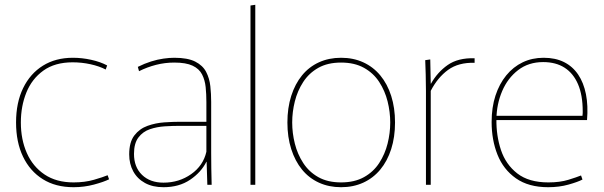

<svg xmlns="http://www.w3.org/2000/svg" viewBox="-20 -771 2520 801"><path d="M287 10Q212 10 158.5 -23.5Q105 -57 76 -117.5Q47 -178 47 -260Q47 -343 76.5 -403.5Q106 -464 159 -497Q212 -530 284 -530Q322 -530 360.5 -521.5Q399 -513 427 -498L421 -481Q394 -495 357.5 -503Q321 -511 283 -511Q209 -511 161 -476.5Q113 -442 90 -385Q67 -328 67 -260Q67 -189 92 -132.5Q117 -76 166 -43Q215 -10 287 -10Q334 -10 372 -21Q410 -32 429 -40L435 -23Q413 -12 372 -1Q331 10 287 10Z M662 10Q617 10 585 -7.5Q553 -25 536 -56Q519 -87 519 -127Q519 -178 540.5 -206Q562 -234 595.5 -246Q629 -258 665.5 -260.5Q702 -263 732 -263H841V-345Q841 -378 838 -407.5Q835 -437 823 -460.5Q811 -484 783.5 -497Q756 -510 707 -510Q668 -510 631 -500.5Q594 -491 560 -474L555 -492Q583 -506 610 -514.5Q637 -523 662 -526.5Q687 -530 707 -530Q763 -530 794.5 -514Q826 -498 840 -471Q854 -444 857.5 -411.5Q861 -379 861 -346V-134Q861 -106 861.5 -69Q862 -32 863 0H845L842 -96H841Q819 -52 773 -21Q727 10 662 10ZM662 -9Q727 -9 777.5 -44.5Q828 -80 841 -138V-246H729Q701 -246 668 -244Q635 -242 605.5 -232Q576 -222 557.5 -197.5Q539 -173 539 -129Q539 -74 572.5 -41.5Q606 -9 662 -9Z M1025 -748 1045 -751V0H1025Z M1403 10Q1352 10 1310.5 -9Q1269 -28 1240 -63.5Q1211 -99 1195 -149Q1179 -199 1179 -260Q1179 -321 1195 -371Q1211 -421 1240 -456.5Q1269 -492 1310.5 -511Q1352 -530 1403 -530Q1454 -530 1495.5 -511Q1537 -492 1566.5 -456.5Q1596 -421 1612 -371Q1628 -321 1628 -260Q1628 -199 1612 -149Q1596 -99 1566.5 -63.5Q1537 -28 1495.5 -9Q1454 10 1403 10ZM1403 -10Q1459 -10 1498.5 -32Q1538 -54 1562 -91Q1586 -128 1597 -172Q1608 -216 1608 -260Q1608 -304 1597 -348Q1586 -392 1562 -429Q1538 -466 1498.5 -488Q1459 -510 1403 -510Q1347 -510 1308 -488Q1269 -466 1245 -429Q1221 -392 1210 -348Q1199 -304 1199 -260Q1199 -216 1210 -172Q1221 -128 1245 -91Q1269 -54 1308 -32Q1347 -10 1403 -10Z M1757 0V-392Q1757 -430 1756 -460.5Q1755 -491 1754 -520L1775 -523L1777 -422H1778Q1805 -470 1848 -500Q1891 -530 1960 -528V-509Q1893 -511 1849.5 -479.5Q1806 -448 1777 -392V0Z M2267 10Q2185 10 2132.5 -27Q2080 -64 2055.5 -125.5Q2031 -187 2031 -262Q2031 -323 2047 -372Q2063 -421 2092 -456.5Q2121 -492 2160.5 -511Q2200 -530 2248 -530Q2297 -530 2333 -512Q2369 -494 2392 -460Q2415 -426 2424.5 -378Q2434 -330 2429 -270H2046L2051 -274Q2050 -205 2070 -145Q2090 -85 2138 -47.5Q2186 -10 2268 -10Q2316 -10 2351.5 -21Q2387 -32 2404 -39L2410 -22Q2391 -12 2352 -1Q2313 10 2267 10ZM2047 -288H2410Q2411 -294 2411 -299.5Q2411 -305 2411 -307Q2411 -374 2391.5 -419.5Q2372 -465 2335.5 -488.5Q2299 -512 2246 -512Q2185 -512 2141.5 -478.5Q2098 -445 2075 -391Q2052 -337 2051 -275Z"/></svg>

Font: Murecho Thin
Style: Regular
Weight: 100
Designer: Neil Summerour
Foundry: Positype
Version: Version 1.010